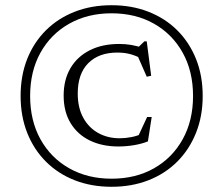

<svg xmlns="http://www.w3.org/2000/svg" viewBox="-20 -706 856 736"><path d="M407.5 -686Q485 -686 549 -661Q613 -636 659.5 -589.8Q706 -543.5 731.5 -479.8Q757 -416 757 -338Q757 -261 731.5 -197Q706 -133 659.5 -86.5Q613 -40 549 -15Q485 10 407.5 10Q330.5 10 266.5 -15Q202.5 -40 156 -86.5Q109.5 -133 84.2 -197Q59 -261 59 -338Q59 -416 84.2 -479.8Q109.5 -543.5 156 -589.8Q202.5 -636 266.5 -661Q330.5 -686 407.5 -686ZM407.5 -655Q316 -655 245.5 -615.2Q175 -575.5 135.2 -504.2Q95.5 -433 95.5 -338Q95.5 -243.5 135.2 -172Q175 -100.5 245.5 -60.8Q316 -21 407.5 -21Q500 -21 570.2 -60.8Q640.5 -100.5 680.2 -172Q720 -243.5 720 -338Q720 -433 680.2 -504.2Q640.5 -575.5 570.2 -615.2Q500 -655 407.5 -655ZM438.5 -176Q460.5 -176 484 -180.5Q507.5 -185 528.5 -195.5L501.5 -166L544 -257.5H561.5L547 -164Q523.5 -154.5 493.5 -149.5Q463.5 -144.5 433.5 -144.5Q372 -144.5 324.8 -167.2Q277.5 -190 250.8 -233.8Q224 -277.5 224 -339.5Q224 -400 249.8 -444.2Q275.5 -488.5 323.5 -513Q371.5 -537.5 437 -537.5Q461 -537.5 482.8 -533.8Q504.5 -530 529.5 -522H507L533.5 -547.5H542.5L559.5 -415.5L542.5 -412L500 -509L526 -479.5Q499.5 -493.5 477.5 -499Q455.5 -504.5 429.5 -504.5Q359 -504.5 318.5 -464Q278 -423.5 278 -347.5Q278 -293 299.2 -254.5Q320.5 -216 356.8 -196Q393 -176 438.5 -176Z"/></svg>

Font: Newsreader 16pt 16pt Light
Style: Regular
Weight: 300
Version: Version 1.003